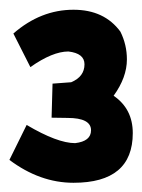

<svg xmlns="http://www.w3.org/2000/svg" viewBox="-26 -723 298 402"><path d="M127.9 -702.6Q192.4 -702.6 226.1 -656.7Q239.7 -629.4 239.7 -598.6Q239.7 -561 211.9 -522.5Q252 -495.1 252 -444.3Q252 -340.3 127.9 -340.3Q57.6 -340.3 -6.3 -388.2L29.8 -461.4Q94.2 -423.3 131.3 -423.3Q164.6 -427.2 164.6 -450.2Q164.6 -476.1 115.2 -476.1L82 -476.6L84 -547.9L123 -550.8Q150.9 -562.5 150.9 -588.4Q150.9 -611.3 117.2 -615.2Q84 -615.2 37.6 -582.5L2 -652.8Q59.1 -702.6 127.9 -702.6Z"/></svg>

Font: Lapsus Pro (theguybrush.com)
Style: Bold
Weight: 700
Designer: Jose Roses
Version: Version 1.00 February 9, 2018, initial release